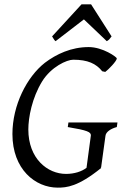

<svg xmlns="http://www.w3.org/2000/svg" viewBox="-20 -846 563 881"><path d="M110 -252C110 -307 127 -397 173 -472C215 -540 287 -572 316 -572C383 -572 421 -554 449 -519L463 -516C477 -526 516 -566 516 -578C516 -584 452 -630 387 -630C307 -630 239 -598 186 -558C103 -493 37 -363 37 -231C37 -69 142 15 245 15C285 15 338 11 444 -75L442 -77C443 -78 443 -78 444 -78L464 -223C466 -241 489 -256 516 -263L519 -284H294L291 -263C382 -248 397 -240 397 -225C397 -222 397 -225 377 -76C355 -59 321 -48 283 -48C198 -48 110 -118 110 -252ZM235 -657 365 -757 470 -657C475 -660 479 -663 481 -665L492 -679L398 -826H354L219 -679C227 -665 231 -660 235 -657Z"/></svg>

Font: Temporarium
Style: Italic
Weight: 400
Italic angle: -7°
Version: Version 1.1